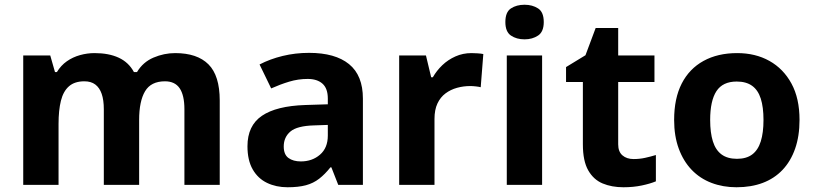

<svg xmlns="http://www.w3.org/2000/svg" viewBox="-20 -780 3438 810"><path d="M719 -556Q812 -556 859.5 -508.5Q907 -461 907 -356V0H758V-319Q758 -378 738 -407.5Q718 -437 676 -437Q617 -437 592 -395Q567 -353 567 -274V0H418V-319Q418 -358 409 -384Q400 -410 382 -423.5Q364 -437 336 -437Q295 -437 271 -416Q247 -395 237 -355Q227 -315 227 -257V0H78V-546H192L212 -476H220Q237 -504 262 -521.5Q287 -539 317.5 -547.5Q348 -556 379 -556Q439 -556 481 -536.5Q523 -517 545 -476H558Q583 -518 627.5 -537Q672 -556 719 -556Z M1284 -557Q1394 -557 1452.5 -509.5Q1511 -462 1511 -364V0H1407L1378 -74H1374Q1351 -45 1326.5 -26Q1302 -7 1270.5 1.5Q1239 10 1193 10Q1145 10 1106.5 -8.5Q1068 -27 1046 -65.5Q1024 -104 1024 -163Q1024 -250 1085 -291.5Q1146 -333 1268 -337L1363 -340V-364Q1363 -407 1340.5 -427Q1318 -447 1278 -447Q1238 -447 1200 -435.5Q1162 -424 1124 -407L1075 -508Q1119 -531 1172.5 -544Q1226 -557 1284 -557ZM1305 -251Q1233 -249 1205 -225Q1177 -201 1177 -162Q1177 -128 1197 -113.5Q1217 -99 1249 -99Q1297 -99 1330 -127.5Q1363 -156 1363 -208V-253Z M1969 -556Q1980 -556 1995 -555Q2010 -554 2019 -552L2008 -412Q2001 -414 1987.5 -415.5Q1974 -417 1964 -417Q1935 -417 1908 -409.5Q1881 -402 1859.5 -386Q1838 -370 1825.5 -343.5Q1813 -317 1813 -278V0H1664V-546H1777L1799 -454H1806Q1822 -482 1846 -505Q1870 -528 1901.5 -542Q1933 -556 1969 -556Z M2267 -546V0H2118V-546ZM2193 -760Q2226 -760 2250 -744.5Q2274 -729 2274 -687Q2274 -646 2250 -630Q2226 -614 2193 -614Q2159 -614 2135.5 -630Q2112 -646 2112 -687Q2112 -729 2135.5 -744.5Q2159 -760 2193 -760Z M2653 -109Q2678 -109 2701 -114Q2724 -119 2747 -126V-15Q2723 -5 2687.5 2.5Q2652 10 2610 10Q2561 10 2522.5 -6Q2484 -22 2461.5 -61.5Q2439 -101 2439 -171V-434H2368V-497L2450 -547L2493 -662H2588V-546H2741V-434H2588V-171Q2588 -140 2606 -124.5Q2624 -109 2653 -109Z M3353 -274Q3353 -206 3334.5 -153Q3316 -100 3281.5 -63.5Q3247 -27 3198 -8.5Q3149 10 3087 10Q3030 10 2981.5 -8.5Q2933 -27 2898 -63.5Q2863 -100 2843.5 -153Q2824 -206 2824 -274Q2824 -365 2856 -427.5Q2888 -490 2948 -523Q3008 -556 3090 -556Q3167 -556 3226 -523Q3285 -490 3319 -427.5Q3353 -365 3353 -274ZM2976 -274Q2976 -220 2987.5 -183.5Q2999 -147 3024 -128.5Q3049 -110 3089 -110Q3129 -110 3153.5 -128.5Q3178 -147 3189.5 -183.5Q3201 -220 3201 -274Q3201 -328 3189.5 -364Q3178 -400 3153 -418Q3128 -436 3088 -436Q3029 -436 3002.5 -395.5Q2976 -355 2976 -274Z"/></svg>

Font: Noto Sans Armenian
Style: Bold
Weight: 700
Version: Version 2.007